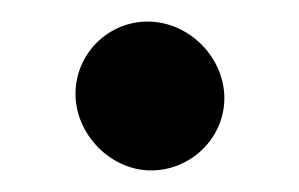

<svg xmlns="http://www.w3.org/2000/svg" viewBox="-20 -127 277 178"><path d="M50 -40C50 -2 83 31 120 31C157 31 188 1 188 -36C188 -74 155 -107 117 -107C80 -107 50 -77 50 -40Z"/></svg>

Font: Electronic
Style: UltThk
Weight: 900
Version: Version 1.011